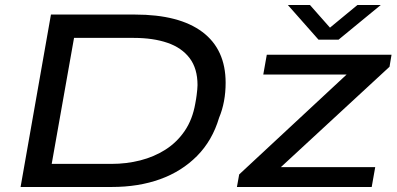

<svg xmlns="http://www.w3.org/2000/svg" viewBox="-20 -745 1582 765"><path d="M62 0 183 -687H518Q694 -687 786.5 -617.5Q879 -548 879 -415Q879 -377 872.5 -342Q866 -307 853 -276Q826 -185 765 -123.5Q704 -62 618 -31Q532 0 425 0ZM186 -92H424Q484 -92 539 -106Q594 -120 639.5 -149Q685 -178 716 -223.5Q747 -269 758 -332Q762 -353 763.5 -366Q765 -379 766 -388.5Q767 -398 767 -406Q767 -472 735.5 -513.5Q704 -555 647 -574.5Q590 -594 513 -594H275ZM924 0 933 -50 1361 -448H1029L1043 -527H1540L1532 -479L1099 -79H1475L1461 0ZM1497 -725 1329 -587H1249L1127 -725H1215L1307 -621H1278L1404 -725Z"/></svg>

Font: Archivo Expanded
Style: Italic
Weight: 400
Width: 7
Italic angle: -10°
Designer: Hector Gatti
Foundry: Omnibus-Type
Version: Version 2.001